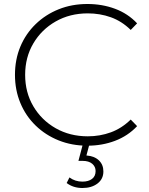

<svg xmlns="http://www.w3.org/2000/svg" viewBox="-20 -725 746 962"><path d="M418 5Q340 5 274 -21.5Q208 -48 158.5 -96Q109 -144 82 -209Q55 -274 55 -350Q55 -427 82 -491.5Q109 -556 158.5 -604Q208 -652 274 -678.5Q340 -705 418 -705Q492 -705 556.5 -681Q621 -657 667 -608L635 -575Q590 -619 535.5 -638.5Q481 -658 420 -658Q330 -658 259 -617.5Q188 -577 147 -507.5Q106 -438 106 -350Q106 -262 147 -192.5Q188 -123 259 -82.5Q330 -42 420 -42Q481 -42 535.5 -62Q590 -82 635 -126L667 -93Q621 -44 556.5 -19.5Q492 5 418 5ZM393 217Q347 217 314 192L328 164Q356 185 393 185Q423 185 441 171.5Q459 158 459 132Q459 110 442 95.5Q425 81 393 81H373L396 -6H429L413 54Q453 57 475.5 78.5Q498 100 498 134Q498 172 468.5 194.5Q439 217 393 217Z"/></svg>

Font: Montserrat Light
Style: Regular
Weight: 300
Designer: Julieta Ulanovsky
Foundry: Julieta Ulanovsky
Version: Version 9.000; ttfautohint (v1.8.4.7-5d5b)